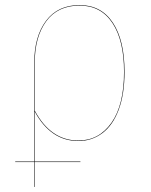

<svg xmlns="http://www.w3.org/2000/svg" viewBox="-20 -547 596 757"><path d="M117 -107V90H297V92H117V190H115V92H40V90H115V-299Q115 -403 161.5 -465Q208 -527 294 -527Q379 -527 425 -457.5Q471 -388 471 -264Q471 -176 448 -114.5Q425 -53 383.5 -22Q342 9 289 9Q180 9 117 -107ZM117 -299V-111Q180 7 289 7Q370 7 419.5 -63Q469 -133 469 -264Q469 -387 423.5 -456Q378 -525 294 -525Q208 -525 162.5 -463.5Q117 -402 117 -299Z"/></svg>

Font: FiraGO Two
Style: Regular
Weight: 100
Designer: bBox Type
Foundry: bBox Type GmbH
Version: Version 1.001